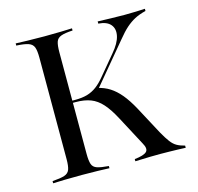

<svg xmlns="http://www.w3.org/2000/svg" viewBox="-88 -664 782 757"><g transform="rotate(-15 303.0 -285.5)"><path d="M374.2 0V-8.9Q412.1 -12.9 423.4 -24.2Q434.7 -35.5 420.2 -60.5L358.1 -177.4Q335.5 -220.2 314.5 -243.5Q293.5 -266.9 268.1 -276.6Q242.7 -286.3 207.3 -286.3H175V-295.2H207.3Q236.3 -295.2 257.3 -301.2Q278.2 -307.3 296 -320.6Q313.7 -333.9 331.5 -355.6L396.8 -433.9Q425.8 -467.7 431.9 -496Q437.9 -524.2 423 -541.9Q408.1 -559.7 373.4 -562.1V-571Q400 -570.2 427 -569.4Q454 -568.5 482.3 -568.5Q508.1 -568.5 529 -569.4Q550 -570.2 566.1 -571V-562.1Q539.5 -555.6 520.6 -545.6Q501.6 -535.5 484.3 -520.2Q466.9 -504.8 446 -479L304 -308.9L302.4 -318.5Q331.5 -312.1 353.6 -298Q375.8 -283.9 396 -259.7Q416.1 -235.5 436.3 -198.4L497.6 -83.9Q512.1 -58.1 523.4 -43.1Q534.7 -28.2 547.6 -21Q560.5 -13.7 579.8 -8.9V0Q563.7 -0.8 547.2 -1.2Q530.6 -1.6 513.7 -2Q496.8 -2.4 478.2 -2.4Q457.3 -2.4 435.5 -2Q413.7 -1.6 374.2 0ZM38.7 0V-8.9Q71.8 -11.3 87.9 -16.5Q104 -21.8 109.3 -35.9Q114.5 -50 114.5 -78.2V-492.7Q114.5 -521 109.3 -535.1Q104 -549.2 87.9 -554.8Q71.8 -560.5 38.7 -562.1V-571Q56.5 -570.2 86.3 -569.4Q116.1 -568.5 155.6 -568.5Q192.7 -568.5 221.8 -569.4Q250.8 -570.2 268.5 -571V-562.1Q237.1 -560.5 221.4 -554.8Q205.6 -549.2 200.8 -535.1Q196 -521 196 -492.7V-78.2Q196 -50 200.8 -35.9Q205.6 -21.8 221.4 -16.5Q237.1 -11.3 268.5 -8.9V0Q250.8 -0.8 221.8 -1.6Q192.7 -2.4 155.6 -2.4Q116.1 -2.4 86.3 -1.6Q56.5 -0.8 38.7 0Z"/></g></svg>

Font: Playfair 144pt
Style: Regular
Weight: 400
Designer: Claus Eggers Sørensen
Foundry: Claus Eggers Sørensen
Version: Version 2.001;gftools[0.9.30]